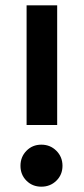

<svg xmlns="http://www.w3.org/2000/svg" viewBox="-20 -694 315 722"><path d="M135.5 -150Q169 -150 192 -127Q215 -104 215 -70.5Q215 -37 192 -14.5Q169 8 135.5 8Q102 8 79.5 -14.5Q57 -37 57 -70.5Q57 -104 79.5 -127Q102 -150 135.5 -150ZM195 -224H80V-674H195Z"/></svg>

Font: Hind Guntur SemiBold
Style: Regular
Weight: 600
Designer: Manushi Parikh, Hitesh Malaviya
Foundry: Indian Type Foundry
Version: Version 1.000;PS 1.0;hotconv 1.0.86;makeotf.lib2.5.63406; tt